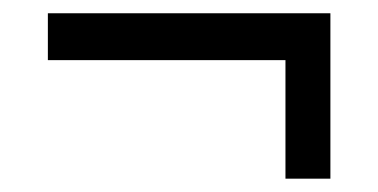

<svg xmlns="http://www.w3.org/2000/svg" viewBox="-20 -392 567 288"><path d="M475.6 -372.1V-124H408.2V-301.8H51.8V-372.1Z"/></svg>

Font: Crimson Pro ExtraLight Medium
Style: Regular
Weight: 500
Version: Version 1.002